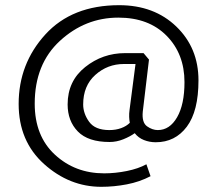

<svg xmlns="http://www.w3.org/2000/svg" viewBox="-20 -614 839 741"><path d="M555 -384 531 -183Q527 -141 547.5 -126.5Q568 -112 589 -112Q635 -112 663.5 -161.5Q692 -211 692 -297Q692 -406 623 -476Q554 -546 437 -546Q309 -546 211.5 -456.5Q114 -367 114 -214Q114 -89 192 -17Q270 55 382 55Q425 55 469.5 46Q514 37 545 20L561 66Q519 88 469.5 97.5Q420 107 371 107Q248 107 150 19Q52 -69 52 -213Q52 -368 155 -481Q258 -594 440 -594Q575 -594 660.5 -511.5Q746 -429 746 -304Q746 -185 701 -125Q656 -65 581 -65Q557 -65 535.5 -73.5Q514 -82 500 -100Q482 -87 456 -76.5Q430 -66 403 -66Q320 -66 280.5 -106.5Q241 -147 241 -211Q241 -301 308.5 -355Q376 -409 463 -409H534ZM402 -112Q427 -112 447.5 -119.5Q468 -127 481 -140Q479 -150 478.5 -163Q478 -176 480 -190L503 -367H458Q395 -367 348 -325Q301 -283 301 -211Q301 -176 324 -144Q347 -112 402 -112Z"/></svg>

Font: Palanquin Light
Style: Regular
Weight: 300
Designer: Pria Ravichandran
Version: Version 1.0.4